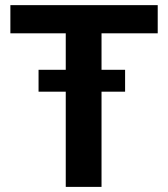

<svg xmlns="http://www.w3.org/2000/svg" viewBox="-20 -731 657 751"><path d="M377.1 -710.9V0H237.2V-710.9ZM596.9 -710.9V-600.7H20.6V-710.9ZM469.3 -458V-372.4H130.8V-458Z"/></svg>

Font: Vazirmatn
Style: Regular
Weight: 400
Designer: Saber Rastikerdar
Foundry: Saber Rastikerdar
Version: Version 33.003;September 2, 2022;FontCreator 14.0.0.2862 64-